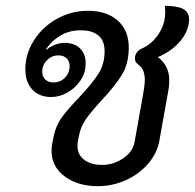

<svg xmlns="http://www.w3.org/2000/svg" viewBox="-20 -630 669 659"><path d="M157 -112Q157 -128 159 -136L164 -161Q171 -198 192.5 -227.5Q214 -257 251 -295Q295 -342 317 -375.5Q339 -409 339 -455Q339 -490 318 -508Q297 -526 257 -526Q218 -526 187.5 -508Q157 -490 138 -461L140 -459Q152 -470 169 -476.5Q186 -483 201 -483Q235 -483 254.5 -464Q274 -445 274 -413Q274 -380 256 -353.5Q238 -327 211 -312Q184 -297 156 -297Q114 -297 90.5 -323Q67 -349 67 -392Q67 -445 96.5 -491.5Q126 -538 175.5 -565.5Q225 -593 281 -593Q347 -593 384.5 -559Q422 -525 422 -467Q422 -412 398.5 -373.5Q375 -335 329 -286Q294 -248 275.5 -222Q257 -196 251 -164L247 -143Q246 -138 246 -129Q246 -99 269 -81.5Q292 -64 331 -64Q369 -64 402.5 -86.5Q436 -109 442 -143L472 -311Q477 -339 477 -356Q477 -393 455 -408Q443 -417 443 -429Q443 -440 449 -449Q455 -458 466 -463Q502 -479 524.5 -513.5Q547 -548 547 -587L546 -610Q589 -610 609 -599Q629 -588 629 -564Q629 -526 600 -490.5Q571 -455 522 -434Q561 -404 561 -355Q561 -334 557 -315L527 -147Q519 -103 487.5 -67Q456 -31 410.5 -11Q365 9 316 9Q247 9 202 -24.5Q157 -58 157 -112ZM219 -403Q219 -420 208.5 -430Q198 -440 181 -440Q158 -440 141.5 -423.5Q125 -407 125 -384Q125 -367 135.5 -357Q146 -347 164 -347Q187 -347 203 -363.5Q219 -380 219 -403Z"/></svg>

Font: K2D
Style: Italic
Weight: 400
Italic angle: -10°
Designer: Katatrad Aksorn Co.,Ltd.
Foundry: Cadson Demak Co.,Ltd.
Version: Version 1.000; ttfautohint (v1.6)